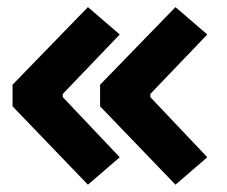

<svg xmlns="http://www.w3.org/2000/svg" viewBox="-20 -522 626 530"><path d="M222.7 -12.2 14.6 -228.5V-288.1L222.7 -502.4L310.5 -426.8L153.3 -262.7V-253.9L310.5 -87.9ZM464.4 -12.2 256.3 -228.5V-288.1L464.4 -502.4L552.2 -426.8L395 -262.7V-253.9L552.2 -87.9Z"/></svg>

Font: Cascadia Mono PL
Style: Bold
Weight: 700
Monospace: yes
Designer: Aaron Bell
Foundry: Saja Typeworks
Version: Version 2404.023; ttfautohint (v1.8.4)